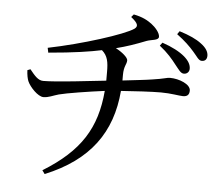

<svg xmlns="http://www.w3.org/2000/svg" viewBox="-56 -844 1113 966"><g transform="rotate(5 500.0 -360.5)"><path d="M811 -547C831 -523 841 -505 858 -505C873 -505 885 -516 885 -532C885 -552 875 -571 851 -592C825 -614 787 -634 737 -651L725 -635C767 -602 791 -573 811 -547ZM895 -620C916 -597 925 -577 942 -577C960 -577 968 -589 968 -605C968 -625 956 -645 930 -664C904 -684 869 -700 818 -716L807 -700C849 -669 873 -645 895 -620ZM72 -454C73 -430 77 -411 82 -399C94 -371 136 -326 164 -326C190 -326 211 -338 240 -346C277 -356 391 -374 469 -384C453 -196 378 -74 191 41L204 59C427 -32 533 -181 550 -391C618 -396 704 -401 751 -401C803 -401 844 -392 863 -392C885 -392 895 -402 895 -423C895 -455 836 -478 791 -478C773 -478 764 -471 700 -462C670 -457 612 -451 553 -444V-472C553 -518 568 -526 568 -547C568 -561 539 -586 506 -603C558 -616 604 -632 657 -653C682 -662 717 -660 717 -679C717 -699 693 -726 674 -740C653 -756 627 -771 581 -780L569 -766C607 -736 608 -722 591 -709C544 -676 333 -609 164 -575L169 -551C299 -562 381 -575 437 -587C467 -561 472 -530 472 -480V-436C389 -427 222 -407 156 -407C130 -407 112 -429 87 -460Z"/></g></svg>

Font: Noto Serif KR Medium
Style: Regular
Weight: 500
Designer: Ryoko NISHIZUKA 西塚涼子 (kana & ideographs); Frank Grießhammer (Latin, Greek & Cyrillic); Wenlong ZHANG 张文龙 (bopomofo); San
Foundry: Adobe
Version: Version 2.001;hotconv 1.1.0;makeotfexe 2.6.0